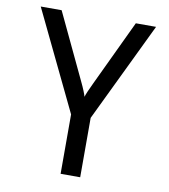

<svg xmlns="http://www.w3.org/2000/svg" viewBox="-82 -800 764 869"><g transform="rotate(10 300.0 -365.0)"><path d="M255 0V-273L35 -730H131L273 -430Q285 -405 292 -387.5Q299 -370 301 -362Q303 -370 310.5 -387.5Q318 -405 330 -430L472 -730H565L345 -273V0Z"/></g></svg>

Font: JetBrains Mono
Style: Regular
Weight: 400
Monospace: yes
Designer: Philipp Nurullin, Konstantin Bulenkov
Foundry: JetBrains
Version: Version 2.305